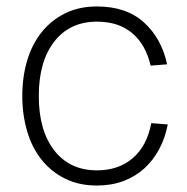

<svg xmlns="http://www.w3.org/2000/svg" viewBox="-20 -562 578 594"><path d="M280 12Q224 12 181 -9.5Q138 -31 108.5 -68Q79 -105 64 -156Q49 -207 49 -265Q49 -324 64 -374.5Q79 -425 108.5 -462Q138 -499 181 -520.5Q224 -542 280 -542Q371 -542 425.5 -492.5Q480 -443 497 -363L446 -359Q431 -424 389 -459.5Q347 -495 280 -495Q196 -495 148 -433.5Q100 -372 100 -265Q100 -158 148 -96.5Q196 -35 280 -35Q347 -35 391 -73Q435 -111 448 -181L499 -177Q491 -135 472.5 -100.5Q454 -66 426.5 -41Q399 -16 362 -2Q325 12 280 12Z"/></svg>

Font: Geist ExtLt
Style: Regular
Weight: 400
Designer: Basement.studio, Andrés Briganti, Mateo Zaragoza
Foundry: Basement.studio, Vercel, Andrés Briganti, Guido Ferreyra, Mateo Zaragoza
Version: Version 1.401